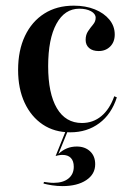

<svg xmlns="http://www.w3.org/2000/svg" viewBox="-20 -447 455 665"><path d="M223.4 11.3Q168.5 11.3 128.2 -15.7Q87.9 -42.7 65.3 -91.1Q42.7 -139.5 42.7 -204.8Q42.7 -272.6 66.5 -322.6Q90.3 -372.6 133.5 -400Q176.6 -427.4 235.5 -427.4Q276.6 -427.4 308.5 -414.5Q340.3 -401.6 358.9 -379Q377.4 -356.5 377.4 -327.4Q377.4 -301.6 361.7 -285.9Q346 -270.2 321.8 -270.2Q300.8 -270.2 288.7 -280.6Q276.6 -291.1 276.6 -308.9Q276.6 -326.6 285.1 -339.1Q293.5 -351.6 302.4 -362.1Q311.3 -372.6 311.3 -385.5Q311.3 -399.2 295.2 -408.1Q279 -416.9 254.8 -416.9Q204 -416.9 175.4 -364.5Q146.8 -312.1 146.8 -217.7Q146.8 -123.4 177 -72.2Q207.3 -21 263.7 -21Q302.4 -21 331 -44.8Q359.7 -68.5 375.8 -113.7L384.7 -109.7Q366.1 -51.6 323.8 -20.2Q281.5 11.3 223.4 11.3ZM196 197.6Q178.2 197.6 160.1 194.8Q141.9 191.9 130.6 188.7L132.3 183.1Q137.9 183.9 147.6 185.1Q157.3 186.3 165.3 186.3Q198.4 186.3 216.9 171.4Q235.5 156.5 235.5 130.6Q235.5 110.5 225.4 100Q215.3 89.5 196 89.5Q190.3 89.5 183.5 90.7Q176.6 91.9 172.6 93.5L207.3 7.3H214.5L182.3 86.3Q196 73.4 211.7 66.9Q227.4 60.5 246 60.5Q274.2 60.5 291.9 77Q309.7 93.5 309.7 121.8Q309.7 156.5 278.6 177Q247.6 197.6 196 197.6Z"/></svg>

Font: Playfair 144pt SemiCondensed SemiBold
Style: Regular
Weight: 600
Width: 4
Designer: Claus Eggers Sørensen
Foundry: Claus Eggers Sørensen
Version: Version 2.203